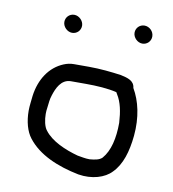

<svg xmlns="http://www.w3.org/2000/svg" viewBox="-72 -690 657 730"><g transform="rotate(10 257.0 -325.0)"><path d="M366 -359 370 -352C387.7 -324.1 394.5 -288.7 397 -246C397 -186.7 385.5 -136.4 358 -105C347.1 -94.1 329.3 -91.8 310 -90C292.6 -90 277.6 -93.8 263 -96C213.5 -109.5 159.4 -132.4 132 -169C121.2 -181.9 116 -208.7 116 -231C116 -239.7 116.7 -248 118 -256C120.7 -275 120.4 -286.3 126 -303C135 -332.1 151 -370 189 -370H247C288.1 -370 332.5 -367.4 366 -359ZM427 -386C424.5 -413.7 398 -420.4 372 -426C334.7 -431.3 290.1 -436 247 -436H189C175.7 -436 162.7 -433.3 150 -428C97.4 -406.3 63.7 -355.5 55 -290C53.5 -272.5 50 -251.4 50 -232C50 -190.3 60.3 -152.8 79 -129C121.9 -73.2 196.5 -42.3 278 -26C331.5 -17.1 380.3 -32.4 406 -60C439.5 -93.5 454.8 -145.1 461 -207C467.9 -279.6 453.5 -341 427 -386ZM395 -594C395 -575.3 412.3 -558 431 -558C449.5 -558 464 -572.5 464 -591C464 -610.8 447 -627 428 -627C409.5 -627 395 -612.5 395 -594ZM125 -588C125 -569.3 142.3 -552 161 -552C179.5 -552 194 -566.5 194 -585C194 -603.7 176.7 -621 158 -621C139.5 -621 125 -606.5 125 -588Z"/></g></svg>

Font: HoneyBee
Style: Reg
Weight: 400
Foundry: Cannot Into Space Fonts
Version: Version 0.89